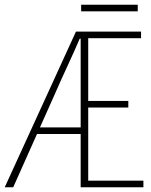

<svg xmlns="http://www.w3.org/2000/svg" viewBox="-20 -794 640 814"><path d="M0 0 302 -660H578V-632H354V-366H524V-338H354V-28H588V0H322V-630H318Q293 -572 266 -514Q239 -456 212 -394L36 0ZM130 -226V-254H348V-226ZM324 -746V-774H564V-746Z"/></svg>

Font: Source Code Pro ExtraLight
Style: Regular
Weight: 200
Monospace: yes
Designer: Paul D. Hunt, Teo Tuominen
Foundry: Adobe
Version: Version 1.026;hotconv 1.1.0;makeotfexe 2.6.0